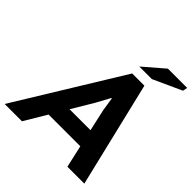

<svg xmlns="http://www.w3.org/2000/svg" viewBox="-250 -991 1145 1145"><g transform="rotate(45 322.0 -418.5)"><path d="M468.3 -140.6H200.7L116.7 0H-29.3L379.9 -666.5H482.9L642.6 0H500ZM266.6 -251.5H443.4L412.6 -389.6L399.4 -475.1H395.5L348.6 -388.7ZM510.3 -837.4H672.9L667 -808.1L486.3 -725.6H380.4Z"/></g></svg>

Font: PT Astra Sans
Style: Bold Italic
Weight: 700
Italic angle: -16°
Designer: A.Korolkova, I. Chaeva
Foundry: ParaType Ltd
Version: Version 1.002W